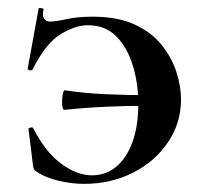

<svg xmlns="http://www.w3.org/2000/svg" viewBox="-20 -440 496 472"><path d="M208 -399Q269 -399 310.5 -380Q352 -361 377 -330Q402 -299 413.5 -263.5Q425 -228 425 -196Q425 -137 392.5 -89.5Q360 -42 306 -15Q252 12 187 12Q156 12 124.5 4.5Q93 -3 73 -16Q66 -20 64 -23Q62 -26 61 -34L50 -123Q50 -125 55.5 -126.5Q61 -128 62 -124Q92 -66 130.5 -37.5Q169 -9 206 -9Q240 -9 265.5 -30Q291 -51 305.5 -90.5Q320 -130 320 -185Q320 -235 306.5 -279Q293 -323 266 -350.5Q239 -378 196 -378Q165 -378 128.5 -355.5Q92 -333 60 -269Q58 -266 52.5 -267.5Q47 -269 48 -271L75 -419Q76 -421 82 -420Q88 -419 87 -416Q83 -400 89 -393.5Q95 -387 102 -387Q117 -387 144 -393Q171 -399 208 -399ZM140 -218Q185 -211 238 -208.5Q291 -206 349 -206V-180Q291 -180 238 -177.5Q185 -175 139 -170Q134 -169 133 -181.5Q132 -194 134 -206.5Q136 -219 140 -218Z"/></svg>

Font: Cormorant Light
Style: Regular
Weight: 300
Designer: Christian Thalmann (Catharsis Fonts)
Foundry: Catharsis Fonts
Version: Version 4.000